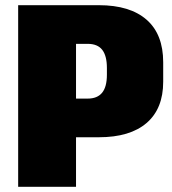

<svg xmlns="http://www.w3.org/2000/svg" viewBox="-20 -720 663 740"><path d="M50 -700H361Q481 -700 545 -644Q609 -588 609 -480V-405Q609 -301 545 -246Q481 -191 361 -191H264V-340H318Q355 -340 373.5 -362.5Q392 -385 392 -432V-458Q392 -505 374 -528Q356 -551 318 -551H223L273 -597V0H50Z"/></svg>

Font: Pathway Extreme Condensed Black
Style: Regular
Weight: 900
Width: 3
Version: Version 1.001;gftools[0.9.26]